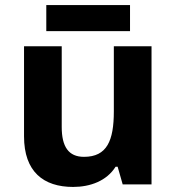

<svg xmlns="http://www.w3.org/2000/svg" viewBox="-20 -729 697 759"><path d="M494 -709H163V-606H494ZM579 -546H430V-289C430 -173 403 -109 312 -109C251 -109 224 -149 224 -227V-546H75V-190C75 -50 152 10 269 10C337 10 402 -14 437 -70H445L465 0H579Z"/></svg>

Font: Noto Kufi Arabic
Style: Bold
Weight: 700
Designer: Monotype Design Team, David Williams, Khaled Hosny
Foundry: Google LLC
Version: Version 2.109